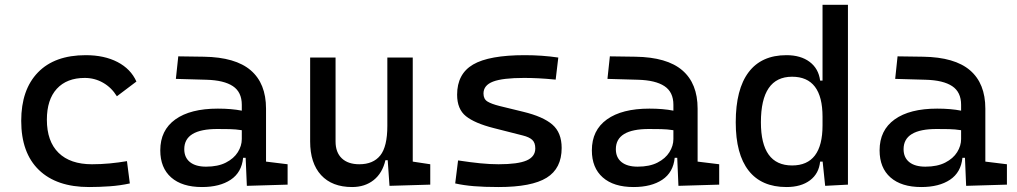

<svg xmlns="http://www.w3.org/2000/svg" viewBox="-20 -752 4142 782"><path d="M342.8 9.8Q210.4 9.8 138.4 -59.8Q66.4 -129.4 66.4 -259.8Q66.4 -386.7 134.5 -457Q202.6 -527.3 329.1 -527.3Q404.8 -527.3 458.7 -499.3Q512.7 -471.2 535.6 -419.9L456.1 -359.9Q434.1 -395.5 399.9 -415Q365.7 -434.6 325.2 -434.6Q252 -434.6 211.4 -390.4Q170.9 -346.2 170.9 -264.6Q170.9 -176.3 218.5 -129.6Q266.1 -83 354.5 -83Q390.6 -83 426.8 -86.4Q462.9 -89.8 497.1 -95.7L508.8 -4.9Q468.8 3.9 426 6.8Q383.3 9.8 342.8 9.8Z M985.4 4.9 980.5 -109.4H970.2Q964.4 -49.8 919.7 -20Q875 9.8 802.7 9.8Q721.7 9.8 677.2 -29.3Q632.8 -68.4 632.8 -139.6Q632.8 -221.7 694.1 -265.6Q755.4 -309.6 867.2 -309.6Q922.9 -309.6 964.8 -301.3V-325.2Q964.8 -377 928.5 -401.1Q892.1 -425.3 820.3 -427.2L696.3 -430.7L706.1 -522.5L810.5 -521Q939 -519 1001.2 -465.6Q1063.5 -412.1 1063.5 -309.6V-93.8L1151.4 -83V0ZM964.8 -221.7Q939.9 -225.6 915.3 -226.1Q890.6 -226.6 865.2 -226.6Q730.5 -226.6 730.5 -144.5Q730.5 -110.4 753.7 -91.8Q776.9 -73.2 819.3 -73.2Q867.7 -73.2 900.1 -89.8Q932.6 -106.4 948.7 -132.3Q964.8 -158.2 964.8 -185.5Z M1414.1 9.8Q1332.5 9.8 1287.8 -38.8Q1243.2 -87.4 1243.2 -175.8V-517.6H1346.7V-175.8Q1346.7 -131.3 1372.1 -107.2Q1397.5 -83 1443.4 -83Q1500 -83 1528.8 -118.9Q1557.6 -154.8 1557.6 -239.3V-517.6H1661.1V-93.8L1732.4 -83V0L1566.4 4.9L1559.1 -99.6H1549.8Q1537.6 -46.9 1502 -18.6Q1466.3 9.8 1414.1 9.8Z M2010.7 9.8Q1952.1 9.8 1910.4 6.3Q1868.7 2.9 1834 -4.9L1845.7 -98.6Q1897 -90.8 1936.3 -86.9Q1975.6 -83 2010.7 -83Q2089.4 -83 2124.8 -98.4Q2160.2 -113.8 2160.2 -147.5Q2160.2 -170.9 2147.7 -182.4Q2135.3 -193.8 2109.4 -200.2L1990.2 -230.5Q1913.6 -250 1877.7 -278.8Q1841.8 -307.6 1841.8 -366.2Q1841.8 -451.2 1907 -489.3Q1972.2 -527.3 2117.2 -527.3Q2188.5 -527.3 2253.9 -517.6L2243.2 -427.7Q2203.6 -431.6 2173.3 -433.1Q2143.1 -434.6 2114.3 -434.6Q2027.3 -434.6 1988.3 -419.7Q1949.2 -404.8 1949.2 -371.1Q1949.2 -348.6 1965.3 -338.6Q1981.4 -328.6 2014.6 -320.3L2110.4 -296.9Q2191.9 -277.3 2229.7 -244.6Q2267.6 -211.9 2267.6 -149.4Q2267.6 -65.9 2206.5 -28.1Q2145.5 9.8 2010.7 9.8Z M2743.2 4.9 2738.3 -109.4H2728Q2722.2 -49.8 2677.5 -20Q2632.8 9.8 2560.5 9.8Q2479.5 9.8 2435.1 -29.3Q2390.6 -68.4 2390.6 -139.6Q2390.6 -221.7 2451.9 -265.6Q2513.2 -309.6 2625 -309.6Q2680.7 -309.6 2722.7 -301.3V-325.2Q2722.7 -377 2686.3 -401.1Q2649.9 -425.3 2578.1 -427.2L2454.1 -430.7L2463.9 -522.5L2568.4 -521Q2696.8 -519 2759 -465.6Q2821.3 -412.1 2821.3 -309.6V-93.8L2909.2 -83V0ZM2722.7 -221.7Q2697.8 -225.6 2673.1 -226.1Q2648.4 -226.6 2623 -226.6Q2488.3 -226.6 2488.3 -144.5Q2488.3 -110.4 2511.5 -91.8Q2534.7 -73.2 2577.1 -73.2Q2625.5 -73.2 2658 -89.8Q2690.4 -106.4 2706.5 -132.3Q2722.7 -158.2 2722.7 -185.5Z M3183.1 9.8Q3081.5 9.8 3029.1 -57.1Q2976.6 -124 2976.6 -253.9Q2976.6 -388.7 3029.1 -458Q3081.5 -527.3 3183.1 -527.3Q3241.2 -527.3 3277.6 -500Q3314 -472.7 3320.3 -423.8H3330.1V-732.4H3433.6V0L3340.8 4.9L3330.6 -93.8H3320.3Q3315.4 -44.9 3279.1 -17.6Q3242.7 9.8 3183.1 9.8ZM3330.1 -241.2V-276.4Q3330.1 -439.5 3206.1 -439.5Q3079.1 -439.5 3079.1 -253.9Q3079.1 -78.1 3206.1 -78.1Q3330.1 -78.1 3330.1 -241.2Z M3915 4.9 3910.2 -109.4H3899.9Q3894 -49.8 3849.4 -20Q3804.7 9.8 3732.4 9.8Q3651.4 9.8 3606.9 -29.3Q3562.5 -68.4 3562.5 -139.6Q3562.5 -221.7 3623.8 -265.6Q3685.1 -309.6 3796.9 -309.6Q3852.5 -309.6 3894.5 -301.3V-325.2Q3894.5 -377 3858.2 -401.1Q3821.8 -425.3 3750 -427.2L3626 -430.7L3635.7 -522.5L3740.2 -521Q3868.7 -519 3930.9 -465.6Q3993.2 -412.1 3993.2 -309.6V-93.8L4081.1 -83V0ZM3894.5 -221.7Q3869.6 -225.6 3845 -226.1Q3820.3 -226.6 3794.9 -226.6Q3660.2 -226.6 3660.2 -144.5Q3660.2 -110.4 3683.3 -91.8Q3706.5 -73.2 3749 -73.2Q3797.4 -73.2 3829.8 -89.8Q3862.3 -106.4 3878.4 -132.3Q3894.5 -158.2 3894.5 -185.5Z"/></svg>

Font: CaskaydiaCove NFP
Style: Regular
Weight: 400
Designer: Aaron Bell
Foundry: Saja Typeworks
Version: Version 2111.001; VTT 6.35;Nerd Fonts 3.1.1